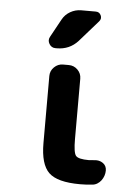

<svg xmlns="http://www.w3.org/2000/svg" viewBox="-55 -812 609 863"><g transform="rotate(5 250.0 -380.5)"><path d="M393.6 -103.5Q416 -106.4 432.6 -94.7Q449.2 -83 449.2 -61.5Q449.2 -49.8 445.3 -38.1Q441.4 -26.4 434.1 -16.6Q426.8 -6.8 416.5 -0.5Q406.2 5.9 393.6 6.8Q368.2 9.8 338.9 9.8Q236.3 9.8 197.8 -27.3Q159.2 -64.5 159.2 -160.2V-462.9Q159.2 -486.3 176.3 -502.9Q193.4 -519.5 215.8 -519.5H242.2Q265.6 -519.5 282.2 -502.9Q298.8 -486.3 298.8 -462.9V-190.4Q298.8 -129.9 310.1 -115.7Q321.3 -101.6 369.1 -101.6Q376 -101.6 393.6 -103.5ZM181.6 -589.8H175.8Q157.2 -589.8 147.5 -606.4Q137.7 -623 147.5 -639.6L191.4 -719.7Q204.1 -743.2 227.1 -756.3Q250 -769.5 276.4 -769.5H341.8Q358.4 -769.5 365.2 -754.9Q372.1 -740.2 361.3 -727.5L277.3 -631.8Q239.3 -589.8 181.6 -589.8Z"/></g></svg>

Font: Rounded Mgen+ 1m bold
Style: Bold
Weight: 700
Designer: [Source Han Sans]
Ryoko NISHIZUKA  (kana & ideographs); Paul D. Hunt (Latin, Greek & Cyrillic); Wenlong ZHANG  (bopomofo
Version: Version 1.059.20150602